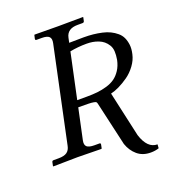

<svg xmlns="http://www.w3.org/2000/svg" viewBox="-136 -749 856 955"><g transform="rotate(-20 292.0 -271.5)"><path d="M579.6 -388.2Q573.2 -358.4 553.2 -331.3Q533.2 -304.2 507.6 -286.1Q481.9 -268.1 457.5 -256.3Q433.1 -244.6 413.1 -240.2L466.3 -1Q490.7 76.2 543.9 76.2L542.5 96.2Q523.4 103 499 103Q456.5 103 428.5 79.1Q400.4 55.2 387.2 17.1L334 -215.8Q332.5 -221.7 330.3 -224.4Q328.1 -227.1 317.4 -229Q306.6 -231 289.3 -231.4Q272 -231.9 236.3 -231.9L201.7 -69.8Q196.8 -47.4 207.3 -37.1Q217.8 -26.9 247.6 -26.9H273.9Q281.2 -26.9 279.8 -19L275.9 0L273.4 2Q188 0 147.9 0L19.5 2L18.1 0L22 -19Q23.4 -26.9 30.8 -26.9H57.6Q87.4 -26.9 102.1 -37.4Q116.7 -47.9 121.1 -69.8L228 -574.2Q232.9 -597.2 222.7 -607.7Q212.4 -618.2 183.6 -618.2H156.2Q148.4 -618.2 149.9 -626L154.3 -645L156.2 -646Q243.2 -645 282.2 -645L411.1 -646L413.1 -645L409.2 -626Q407.7 -618.2 399.4 -618.2H373.5Q318.4 -618.2 309.1 -574.2L303.7 -548.8Q324.7 -549.8 379.9 -549.8Q406.7 -549.8 430.2 -547.4Q453.6 -544.9 476.6 -539.8Q499.5 -534.7 517.3 -525.9Q535.2 -517.1 550 -504.6Q564.9 -492.2 572.8 -475.3Q580.6 -458.5 583.3 -436.8Q585.9 -415 579.6 -388.2ZM498.5 -387.2Q502.9 -412.6 501.7 -431.9Q500.5 -451.2 491.7 -465.3Q482.9 -479.5 471.4 -489Q460 -498.5 444.6 -504.4Q429.2 -510.3 414.3 -512.7Q399.4 -515.1 383.3 -515.1Q337.4 -515.1 294.9 -506.8L243.7 -267.1H293.9Q325.7 -267.1 350.8 -269.8Q376 -272.5 401.6 -280Q427.2 -287.6 445.6 -300.8Q463.9 -314 478 -335.7Q492.2 -357.4 498.5 -387.2Z"/></g></svg>

Font: Linux Biolinum G
Style: Italic
Weight: 400
Italic angle: -12°
Designer: Philipp H. Poll
Foundry: Philipp H. Poll
Version: Version 0.5.1